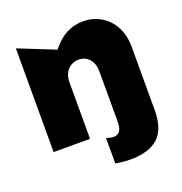

<svg xmlns="http://www.w3.org/2000/svg" viewBox="-129 -666 893 941"><g transform="rotate(-20 317.5 -195.0)"><path d="M51 0H241V-293Q241 -336 264 -360Q287 -384 321 -384Q354 -384 375.5 -360Q397 -336 397 -293V-32Q397 31 354 31Q340 31 316 23V156Q356 163 394 163Q490 163 538.5 119Q587 75 587 -24V-354Q587 -414 563 -459Q539 -504 497.5 -528.5Q456 -553 403 -553Q309 -553 241 -465L51 -541Z"/></g></svg>

Font: Geom Black
Style: Bold
Weight: 900
Version: Version 1.102